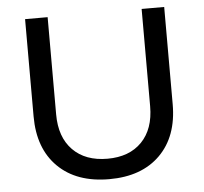

<svg xmlns="http://www.w3.org/2000/svg" viewBox="-51 -754 864 814"><g transform="rotate(-5 381.0 -346.5)"><path d="M382 -80Q475 -80 528 -134.5Q581 -189 581 -286V-700H677V-286Q677 -149 598.5 -71Q520 7 382 7Q243 7 164 -71Q85 -149 85 -286V-700H181V-286Q181 -189 234.5 -134.5Q288 -80 382 -80Z"/></g></svg>

Font: Gontserrat
Style: Regular
Weight: 400
Designer: Julieta Ulanovsky
Foundry: Julieta Ulanovsky
Version: Version 6.001